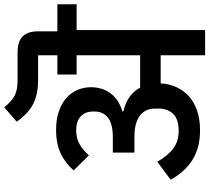

<svg xmlns="http://www.w3.org/2000/svg" viewBox="-61 -928 989 907"><g transform="rotate(-90 433.5 -474.5)"><path d="M272 -24Q187 -24 130 -61Q73 -98 38 -163L123 -226Q152 -175 186 -150Q220 -125 268 -125Q325 -125 349.5 -151.5Q374 -178 374 -218V-238Q374 -257 367 -274.5Q360 -292 344 -305.5Q328 -319 302.5 -326.5Q277 -334 241 -334H166V-436H238Q302 -436 331 -459Q360 -482 360 -520V-533Q360 -565 338 -587Q316 -609 271 -609Q234 -609 206.5 -593.5Q179 -578 153 -549L82 -621Q115 -659 160.5 -681.5Q206 -704 274 -704Q326 -704 364 -690Q402 -676 426.5 -653.5Q451 -631 463 -601Q475 -571 475 -540Q475 -485 445.5 -446Q416 -407 361 -391V-386Q398 -378 427 -358.5Q456 -339 473 -307H626V-607H535V-698H626V-789H509Q442 -789 396.5 -812Q351 -835 312 -890L380 -949Q395 -931 408.5 -918.5Q422 -906 437 -899Q452 -892 469 -889Q486 -886 508 -886H638Q692 -886 715.5 -861.5Q739 -837 739 -790V-698H867V-607H745V0H626V-210H493Q491 -170 475.5 -136Q460 -102 432.5 -77Q405 -52 364.5 -38Q324 -24 272 -24Z"/></g></svg>

Font: IBM Plex Sans Devanagari SemiBold
Style: Regular
Weight: 600
Designer: Mike Abbink, Paul van der Laan, Pieter van Rosmalen, Erin McLaughlin
Foundry: Bold Monday
Version: Version 1.1